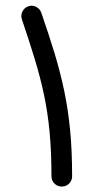

<svg xmlns="http://www.w3.org/2000/svg" viewBox="-20 -629 333 685"><path d="M80.6 -606.4Q94.7 -611.8 108.6 -604.7Q122.6 -597.7 127.4 -583.5Q154.3 -505.9 174.8 -438.5Q195.3 -371.1 209.2 -304.4Q223.1 -237.8 230.2 -164.1Q237.3 -90.3 237.3 0Q237.3 15.1 226.6 25.9Q215.8 36.6 200.2 36.6Q185.1 36.6 174.3 25.9Q163.6 15.1 163.6 0Q163.6 -87.4 157 -157.2Q150.4 -227.1 137.2 -289.8Q124 -352.5 104.2 -417.5Q84.5 -482.4 58.1 -560.1Q53.2 -574.2 60.1 -587.9Q66.9 -601.6 80.6 -606.4Z"/></svg>

Font: Mikhak-FD Regular
Style: FD-Regular
Weight: 400
Designer: Amin Abedi
Version: Version 3.2